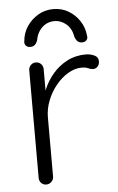

<svg xmlns="http://www.w3.org/2000/svg" viewBox="-52 -759 490 796"><g transform="rotate(-5 192.5 -361.0)"><path d="M109 0Q95 0 87 -9Q79 -18 79 -30V-478Q79 -490 87.5 -499Q96 -508 109 -508Q122 -508 130.5 -499Q139 -490 139 -478V-328L124 -325Q127 -360 141.5 -394.5Q156 -429 181 -458Q206 -487 240.5 -505Q275 -523 318 -523Q336 -523 353 -515.5Q370 -508 370 -491Q370 -476 362 -468Q354 -460 343 -460Q334 -460 323.5 -465Q313 -470 296 -470Q268 -470 240 -453.5Q212 -437 189 -409Q166 -381 152.5 -346.5Q139 -312 139 -277V-30Q139 -18 130 -9Q121 0 109 0ZM200 -722Q235 -722 263 -705.5Q291 -689 309 -661.5Q327 -634 330 -601Q333 -589 326 -581.5Q319 -574 308 -574Q296 -574 289 -580.5Q282 -587 278 -598Q272 -634 250 -653Q228 -672 200 -672Q171 -672 149.5 -652Q128 -632 122 -598Q118 -587 111 -580.5Q104 -574 91 -574Q80 -574 73.5 -581.5Q67 -589 69 -600Q72 -634 90 -661Q108 -688 136.5 -705Q165 -722 200 -722Z"/></g></svg>

Font: zvoove
Style: Regular
Weight: 400
Designer: Vernon Adams (Nunito) & Andrew Paglinawan (Quicksand)
Foundry: zvoove
Version: Version 3.006